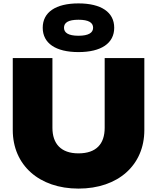

<svg xmlns="http://www.w3.org/2000/svg" viewBox="-20 -1091 924 1128"><path d="M288 -750H55V-327C55 -121 210 17 441 17C674 17 828 -121 828 -327V-750H595V-340C595 -246 546 -190 441 -190C338 -190 288 -247 288 -340ZM441 -785C575 -785 651 -837 651 -928C651 -1019 575 -1071 441 -1071C307 -1071 231 -1019 231 -928C231 -837 307 -785 441 -785ZM441 -881C381 -881 356 -899 356 -928C356 -958 381 -975 441 -975C501 -975 527 -958 527 -928C527 -899 501 -881 441 -881Z"/></svg>

Font: Bounded ExtBd
Style: Regular
Weight: 800
Designer: Vlad Churkin
Version: Version 3.0